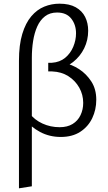

<svg xmlns="http://www.w3.org/2000/svg" viewBox="-20 -734 587 1043"><path d="M83 289V-404Q83 -490 101 -549.5Q119 -609 150 -645.5Q181 -682 220.5 -698Q260 -714 303 -714Q357 -714 391.5 -694.5Q426 -675 442.5 -642Q459 -609 459 -567Q459 -516 437.5 -472Q416 -428 377 -397Q338 -366 285 -353L328 -392Q370 -384 409.5 -358.5Q449 -333 476 -291.5Q503 -250 503 -192Q503 -138 481 -92Q459 -46 416 -18Q373 10 310 10Q249 10 198 -17Q147 -44 114 -88L141 -118Q167 -83 210.5 -63Q254 -43 304 -43Q346 -43 374.5 -60.5Q403 -78 417.5 -108.5Q432 -139 432 -175Q432 -220 410.5 -258Q389 -296 351.5 -320Q314 -344 263 -346H242V-393H262Q305 -396 334 -420Q363 -444 378 -480Q393 -516 393 -553Q393 -600 367 -633Q341 -666 290 -666Q251 -666 224.5 -645.5Q198 -625 182.5 -590.5Q167 -556 160 -512Q153 -468 153 -420V278Z"/></svg>

Font: Ysabeau Office
Style: Regular
Weight: 400
Designer: Christian Thalmann (Catharsis Fonts)
Version: Version 2.001;gftools[0.9.30]; featfreeze: tnum,lnum,ss02